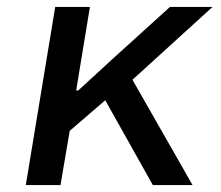

<svg xmlns="http://www.w3.org/2000/svg" viewBox="-20 -536 640 556"><path d="M422.6 0H537.6L363.6 -305L595.5 -516H472.3L306.8 -366.1L206.7 -274.1H200.6L240.4 -516H139.9L54.7 0H155.2L181.8 -157L284.8 -245.7Z"/></svg>

Font: Margiela Mono Italic Medium It
Style: Regular
Weight: 500
Designer: Mike Abbink, Paul van der Laan, Pieter van Rosmalen
Foundry: Bold Monday
Version: Version 2.003 2021